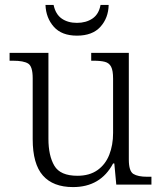

<svg xmlns="http://www.w3.org/2000/svg" viewBox="-20 -751 658 781"><path d="M277 10Q196 10 154.5 -37Q113 -84 113 -185V-433Q113 -481 94.5 -492.5Q76 -504 33 -504H19V-536H177V-186Q177 -118 201 -77Q225 -36 295 -36Q344 -36 376.5 -59Q409 -82 424.5 -121.5Q440 -161 440 -210V-431Q440 -464 432 -479.5Q424 -495 406.5 -499.5Q389 -504 361 -504H351V-536H504V-102Q504 -55 522.5 -43.5Q541 -32 579 -32H596V0H453L445 -86H440Q389 10 277 10ZM293 -606Q231 -606 199 -642Q167 -678 165 -731H198Q206 -693 231 -675.5Q256 -658 293 -658Q330 -658 356 -675.5Q382 -693 389 -731H422Q421 -678 388.5 -642Q356 -606 293 -606Z"/></svg>

Font: Noto Serif Sinhala Light
Style: Regular
Weight: 300
Designer: Jelle Bosma - Monotype Design Team
Foundry: Monotype Imaging Inc.
Version: Version 2.007; ttfautohint (v1.8.4.7-5d5b)